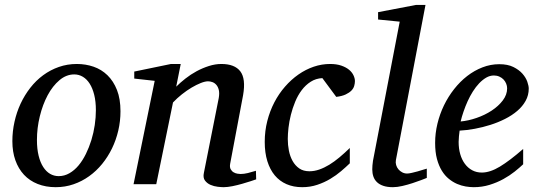

<svg xmlns="http://www.w3.org/2000/svg" viewBox="-20 -757 2210 789"><path d="M374 -304.2Q374 -339.8 367.2 -367.2Q360.4 -394.5 348.6 -413.1Q336.9 -431.6 320.6 -441.4Q304.2 -451.2 285.2 -451.2Q252.4 -451.2 224.4 -427.5Q196.3 -403.8 175.8 -365.5Q155.3 -327.1 143.6 -279.1Q131.8 -231 131.8 -182.1Q131.8 -145 138.7 -117.2Q145.5 -89.4 157.7 -70.6Q169.9 -51.8 186 -42.5Q202.1 -33.2 221.2 -33.2Q244.6 -33.2 265.4 -45.2Q286.1 -57.1 303 -77.4Q319.8 -97.7 333 -124.5Q346.2 -151.4 355.5 -181.4Q364.7 -211.4 369.4 -243.2Q374 -274.9 374 -304.2ZM475.1 -299.8Q475.1 -259.3 466.1 -220.5Q457 -181.6 440.2 -147Q423.3 -112.3 399.7 -83.3Q376 -54.2 346.4 -33Q316.9 -11.7 282.2 0.2Q247.6 12.2 209 12.2Q168 12.2 134.8 -1Q101.6 -14.2 78.6 -38.8Q55.7 -63.5 43.2 -98.4Q30.8 -133.3 30.8 -176.8Q30.8 -217.3 39.6 -256.6Q48.3 -295.9 64.7 -331.1Q81.1 -366.2 104.5 -396.2Q127.9 -426.3 157.5 -448Q187 -469.7 221.9 -481.9Q256.8 -494.1 295.9 -494.1Q332 -494.1 364.5 -482.9Q397 -471.7 421.6 -447.8Q446.3 -423.8 460.7 -387.2Q475.1 -350.6 475.1 -299.8Z M1032.7 -20Q1026.4 -17.6 1010.5 -12.5Q994.6 -7.3 975.1 -1.7Q955.6 3.9 935.1 8.1Q914.6 12.2 898.9 12.2Q890.1 12.2 874.8 10.5Q859.4 8.8 845.2 2.7Q831.1 -3.4 822.3 -15.1Q813.5 -26.9 817.9 -46.9L878.9 -354Q882.3 -374 879.2 -387.2Q876 -400.4 868.9 -408.4Q861.8 -416.5 852.5 -419.7Q843.3 -422.9 835 -422.9Q822.8 -422.9 804.9 -415.8Q787.1 -408.7 767.3 -397Q747.6 -385.3 727.5 -369.4Q707.5 -353.5 690.9 -335.9L622.1 0H528.8L615.7 -424.8L531.7 -434.1V-462.9L682.6 -494.1H722.7L704.1 -400.9Q720.7 -417.5 742.2 -434.3Q763.7 -451.2 788.1 -464.4Q812.5 -477.5 838.6 -485.8Q864.7 -494.1 889.6 -494.1Q944.3 -494.1 967.5 -463.9Q990.7 -433.6 979 -366.2L925.8 -84Q923.3 -69.8 928 -61.5Q932.6 -53.2 940.2 -48.8Q947.8 -44.4 956.1 -43.2Q964.4 -42 968.8 -42Q982.4 -42 998.5 -45.9Q1014.6 -49.8 1031.7 -55.2Z M1438.5 -423.8Q1438.5 -414.1 1435.5 -403.8Q1432.6 -393.6 1424.1 -384.8Q1415.5 -376 1400.6 -368.9Q1385.7 -361.8 1361.8 -358.9L1304.7 -436Q1277.8 -434.6 1256.8 -421.1Q1235.8 -407.7 1220 -386.7Q1204.1 -365.7 1193.1 -339.1Q1182.1 -312.5 1175.3 -285.2Q1168.5 -257.8 1165.5 -231.9Q1162.6 -206.1 1162.6 -186Q1162.6 -161.6 1167.2 -137.9Q1171.9 -114.3 1182.4 -95.5Q1192.9 -76.7 1209.7 -64.9Q1226.6 -53.2 1251.5 -53.2Q1271.5 -53.2 1292 -60.3Q1312.5 -67.4 1333.3 -80.1Q1354 -92.8 1375 -110.4Q1396 -127.9 1417.5 -148.9V-85.9Q1401.9 -70.8 1381.8 -53.7Q1361.8 -36.6 1337.4 -22Q1313 -7.3 1283.9 2.4Q1254.9 12.2 1221.7 12.2Q1186 12.2 1157.5 -0.2Q1128.9 -12.7 1109.1 -36.4Q1089.4 -60.1 1078.6 -94.7Q1067.9 -129.4 1067.9 -173.8Q1067.9 -218.8 1078.4 -259.8Q1088.9 -300.8 1107.4 -336.4Q1126 -372.1 1151.4 -401.1Q1176.8 -430.2 1206.5 -450.9Q1236.3 -471.7 1269.3 -482.9Q1302.2 -494.1 1336.4 -494.1Q1363.3 -494.1 1382.8 -487.3Q1402.3 -480.5 1414.6 -470.2Q1426.8 -460 1432.6 -447.5Q1438.5 -435.1 1438.5 -423.8Z M1733.9 -25.9Q1728 -23.4 1711.9 -17.3Q1695.8 -11.2 1675.8 -4.6Q1655.8 2 1634 7.1Q1612.3 12.2 1594.7 12.2Q1571.8 12.2 1555.7 6.8Q1539.6 1.5 1529.3 -8.3Q1519 -18.1 1514.4 -31.5Q1509.8 -44.9 1509.8 -61Q1509.8 -76.2 1512.7 -96.2L1622.6 -668L1533.7 -676.8V-707L1689.9 -736.8H1728.5L1606.9 -99.1Q1605 -88.9 1607.9 -78.9Q1610.8 -68.8 1617.2 -61.3Q1623.5 -53.7 1632.8 -48.8Q1642.1 -43.9 1652.8 -43.9Q1660.2 -43.9 1672.1 -46.6Q1684.1 -49.3 1696.3 -52.7Q1708.5 -56.2 1719 -59.6Q1729.5 -63 1733.9 -64Z M2064 -394Q2064 -403.8 2060.1 -413.3Q2056.2 -422.9 2049.3 -430.2Q2042.5 -437.5 2032.2 -442.1Q2022 -446.8 2009.8 -446.8Q1993.2 -446.8 1978 -438Q1962.9 -429.2 1949 -414.6Q1935.1 -399.9 1923.1 -380.9Q1911.1 -361.8 1901.6 -340.8Q1892.1 -319.8 1884.8 -298.3Q1877.4 -276.9 1873 -257.8Q1904.8 -260.7 1938.7 -272.5Q1972.7 -284.2 2000.5 -302.5Q2028.3 -320.8 2046.1 -344.2Q2064 -367.7 2064 -394ZM2152.8 -393.1Q2152.8 -365.7 2140.1 -342.8Q2127.4 -319.8 2105.7 -301.3Q2084 -282.7 2055.4 -268.3Q2026.9 -253.9 1995.4 -243.9Q1963.9 -233.9 1931.2 -227.8Q1898.4 -221.7 1868.7 -220.2Q1867.2 -210.4 1866 -196.8Q1864.7 -183.1 1864.7 -173.8Q1864.7 -146.5 1871.3 -123.5Q1877.9 -100.6 1890.4 -83.7Q1902.8 -66.9 1920.4 -57.4Q1938 -47.9 1960 -47.9Q1993.7 -47.9 2034.2 -72.3Q2074.7 -96.7 2129.9 -145V-82Q2115.7 -68.4 2095.2 -52Q2074.7 -35.6 2048.6 -21.2Q2022.5 -6.8 1991.7 2.7Q1960.9 12.2 1926.8 12.2Q1911.6 12.2 1893.8 9.3Q1876 6.3 1858.4 -1.2Q1840.8 -8.8 1824.5 -22Q1808.1 -35.2 1795.7 -55.4Q1783.2 -75.7 1775.6 -103.8Q1768.1 -131.8 1768.1 -169.9Q1768.1 -209.5 1777.6 -248.8Q1787.1 -288.1 1804.4 -324Q1821.8 -359.9 1846.2 -390.9Q1870.6 -421.9 1899.9 -444.6Q1929.2 -467.3 1962.6 -480.2Q1996.1 -493.2 2031.7 -493.2Q2066.4 -493.2 2089.6 -481.7Q2112.8 -470.2 2127 -454.1Q2141.1 -438 2147 -420.9Q2152.8 -403.8 2152.8 -393.1Z"/></svg>

Font: Charis SIL Cyr
Style: Italic
Weight: 400
Italic angle: -11°
Foundry: SIL International
Version: Version 5.000